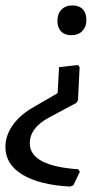

<svg xmlns="http://www.w3.org/2000/svg" viewBox="-60 -491 414 709"><path d="M203 -361Q179 -361 165.5 -375Q152 -389 152 -414Q152 -440 167 -455.5Q182 -471 207 -471Q232 -471 245.5 -457Q259 -443 259 -417Q259 -392 244 -376.5Q229 -361 203 -361ZM199 198Q86 192 23 154Q-40 116 -40 52Q-40 9 -12.5 -29.5Q15 -68 65 -96L151 -146L153 -150L158 -243L228 -251L234 -243L228 -121L222 -111L121 -57Q50 -19 50 38Q50 122 229 134L235 143L211 193Z"/></svg>

Font: Alegreya Sans SC Medium
Style: Italic
Weight: 500
Italic angle: -7°
Designer: Juan Pablo del Peral
Foundry: Huerta Tipografica
Version: Version 2.007